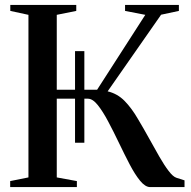

<svg xmlns="http://www.w3.org/2000/svg" viewBox="-20 -763 778 783"><path d="M21.5 0V-24.5L96 -39.5V-702.5L22 -718.5V-743H291V-718.5L211.5 -702.5V-397H286V-554.5H324V-397H376L572.5 -702.5L490 -718.5V-743H709.5V-718.5L637 -703L419 -390.5Q459 -381 488 -351.5Q517 -322 543 -277Q565.5 -239.5 587.5 -199.5Q609.5 -159.5 629.8 -124.2Q650 -89 667.8 -65.8Q685.5 -42.5 699.5 -38L732.5 -27.5V0H592.5Q572.5 0 551.2 -26Q530 -52 508.5 -93.2Q487 -134.5 465 -180.5Q443 -226.5 421.2 -267.5Q399.5 -308.5 378.8 -334.5Q358 -360.5 338.5 -360.5H324V-181H286V-360.5H211.5V-39.5L293.5 -24.5V0Z"/></svg>

Font: Merriweather 120pt Medium
Style: Regular
Weight: 500
Version: Version 2.100